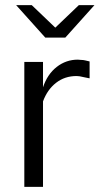

<svg xmlns="http://www.w3.org/2000/svg" viewBox="-20 -730 392 750"><path d="M43 0ZM75 0V-488H148V-389Q165 -440 201.5 -468.5Q238 -497 284 -497Q287 -497 290 -496.5Q293 -496 296 -496Q305 -496 313 -494Q321 -492 330 -490V-424Q321 -426 310 -428Q299 -430 291 -432Q288 -432 285 -432.5Q282 -433 279 -433Q233 -433 199 -406.5Q165 -380 148 -334V0ZM104 -710 196 -622 288 -710H349L235 -583H157L43 -710Z"/></svg>

Font: Rosa Sans Light
Style: Regular
Weight: 300
Designer: Pentagram / MCKL
Foundry: Pentagram / MCKL
Version: Version 1.005;September 16, 2019;FontCreator 11.5.0.2425 64-